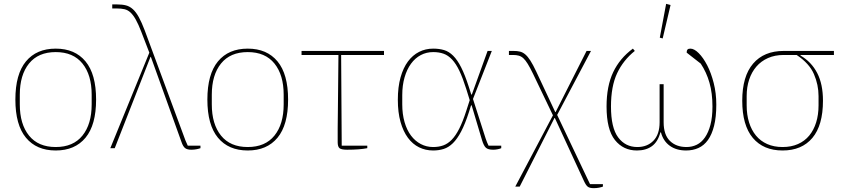

<svg xmlns="http://www.w3.org/2000/svg" viewBox="-20 -771 4385 999"><path d="M270 -6Q361 -6 409 -65.5Q457 -125 457 -228V-278Q457 -381 409 -440.5Q361 -500 270 -500Q179 -500 131 -440.5Q83 -381 83 -278V-228Q83 -125 131 -65.5Q179 -6 270 -6ZM270 12Q170 12 115 -54.5Q60 -121 60 -253Q60 -385 115 -451.5Q170 -518 270 -518Q370 -518 425 -451.5Q480 -385 480 -253Q480 -121 425 -54.5Q370 12 270 12Z M757 -497 715 -606Q700 -645 686.5 -669Q673 -693 659 -706Q645 -719 628 -723Q611 -727 587 -727H564V-748H589Q616 -748 635.5 -743Q655 -738 671.5 -723Q688 -708 702.5 -681.5Q717 -655 733 -613L945 -40Q951 -25 957 -13H1023V0Q1015 3 1002.5 5.5Q990 8 975 8Q954 8 943 -0.5Q932 -9 924 -33L765 -475H763L577 0H554Z M1269 -6Q1360 -6 1408 -65.5Q1456 -125 1456 -228V-278Q1456 -381 1408 -440.5Q1360 -500 1269 -500Q1178 -500 1130 -440.5Q1082 -381 1082 -278V-228Q1082 -125 1130 -65.5Q1178 -6 1269 -6ZM1269 12Q1169 12 1114 -54.5Q1059 -121 1059 -253Q1059 -385 1114 -451.5Q1169 -518 1269 -518Q1369 -518 1424 -451.5Q1479 -385 1479 -253Q1479 -121 1424 -54.5Q1369 12 1269 12Z M1891 0Q1871 4 1845 6Q1819 8 1786 8Q1756 8 1746.5 0Q1737 -8 1737 -31Q1737 -43 1737 -62Q1737 -81 1737 -103Q1737 -125 1737.5 -148Q1738 -171 1738 -192L1741 -485H1549V-506H1978V-485H1755L1758 -13H1891Z M2588 0Q2582 3 2570 5.5Q2558 8 2546 8Q2520 8 2508.5 -2Q2497 -12 2488 -42L2434 -223H2431L2420 -188Q2400 -126 2379.5 -87Q2359 -48 2336.5 -26Q2314 -4 2288.5 4Q2263 12 2234 12Q2194 12 2160.5 -4.5Q2127 -21 2102.5 -54Q2078 -87 2064 -136.5Q2050 -186 2050 -252Q2050 -318 2064 -368Q2078 -418 2102.5 -451Q2127 -484 2160.5 -501Q2194 -518 2234 -518Q2265 -518 2290.5 -510.5Q2316 -503 2338 -481Q2360 -459 2379.5 -420.5Q2399 -382 2419 -320L2432 -279H2435L2517 -506H2539L2441 -256L2507 -50Q2514 -29 2522 -13H2588ZM2406 -308Q2388 -365 2370.5 -402Q2353 -439 2332.5 -461Q2312 -483 2288 -491.5Q2264 -500 2234 -500Q2199 -500 2169.5 -484.5Q2140 -469 2118.5 -439.5Q2097 -410 2085 -368.5Q2073 -327 2073 -276V-228Q2073 -177 2085 -135.5Q2097 -94 2118.5 -65.5Q2140 -37 2169.5 -21.5Q2199 -6 2234 -6Q2263 -6 2286.5 -14.5Q2310 -23 2330.5 -44Q2351 -65 2369.5 -101.5Q2388 -138 2406 -194L2424 -250Z M2857 -171 2753 -388Q2738 -419 2726 -438.5Q2714 -458 2703 -468Q2692 -478 2679 -481.5Q2666 -485 2650 -485H2628V-506H2652Q2671 -506 2685.5 -502.5Q2700 -499 2713 -488Q2726 -477 2739.5 -456Q2753 -435 2770 -399L2869 -188H2871L3032 -506H3055L2879 -173L3037 160Q3040 166 3043.5 173.5Q3047 181 3050 187H3117V200Q3109 203 3096.5 205.5Q3084 208 3069 208Q3049 208 3039 201Q3029 194 3018 170L2867 -157H2865L2684 200H2661Z M3294 12Q3223 12 3179.5 -42.5Q3136 -97 3136 -217Q3136 -323 3170.5 -395.5Q3205 -468 3273 -518L3283 -506Q3223 -458 3191 -390Q3159 -322 3159 -217Q3159 -106 3196.5 -56Q3234 -6 3296 -6Q3348 -6 3380 -39Q3412 -72 3412 -135V-333H3433V-135Q3433 -70 3465.5 -38Q3498 -6 3552 -6Q3581 -6 3605.5 -18Q3630 -30 3648 -56Q3666 -82 3676.5 -121.5Q3687 -161 3687 -217Q3687 -286 3671.5 -340.5Q3656 -395 3626 -440L3553 -497V-500Q3553 -508 3557 -513Q3561 -518 3572 -518Q3592 -518 3615.5 -494.5Q3639 -471 3659.5 -431.5Q3680 -392 3693.5 -339Q3707 -286 3707 -227Q3707 -162 3695.5 -116.5Q3684 -71 3663.5 -42.5Q3643 -14 3614 -1Q3585 12 3550 12Q3499 12 3465 -12.5Q3431 -37 3419 -82H3416Q3403 -33 3372 -10.5Q3341 12 3294 12ZM3413 -575 3446 -751 3469 -745 3428 -571Z M4145 -485V-482Q4202 -449 4232 -391Q4262 -333 4262 -247Q4262 -119 4207 -53.5Q4152 12 4052 12Q3952 12 3897 -53.5Q3842 -119 3842 -247Q3842 -374 3898.5 -440Q3955 -506 4058 -506H4319V-485ZM4052 -6Q4097 -6 4132 -21.5Q4167 -37 4190.5 -65.5Q4214 -94 4226.5 -134Q4239 -174 4239 -223V-271Q4239 -330 4215 -385.5Q4191 -441 4125 -485H4058Q4012 -485 3976 -469Q3940 -453 3915.5 -424.5Q3891 -396 3878 -357Q3865 -318 3865 -271V-223Q3865 -174 3877.5 -134Q3890 -94 3913.5 -65.5Q3937 -37 3972 -21.5Q4007 -6 4052 -6Z"/></svg>

Font: IBM Plex Serif Thin
Style: Regular
Weight: 100
Designer: Mike Abbink, Paul van der Laan, Pieter van Rosmalen
Foundry: Bold Monday
Version: Version 3.001